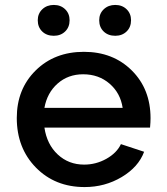

<svg xmlns="http://www.w3.org/2000/svg" viewBox="-20 -738 678 778"><path d="M321 -71Q369 -71 411 -94.5Q453 -118 470 -154L564 -123Q541 -61 473 -20.5Q405 20 323 20Q203 20 125.5 -59Q48 -138 48 -260Q48 -377 124.5 -452.5Q201 -528 320 -528Q438 -528 514 -452.5Q590 -377 590 -259Q590 -243 588 -221H160Q170 -153 214 -112Q258 -71 321 -71ZM160 -301H477Q468 -361 424 -399Q380 -437 317 -437Q256 -437 213.5 -399.5Q171 -362 160 -301ZM198 -593Q169 -593 151 -610.5Q133 -628 133 -656Q133 -683 151.5 -700.5Q170 -718 198 -718Q226 -718 244 -700.5Q262 -683 262 -656Q262 -628 244 -610.5Q226 -593 198 -593ZM447 -593Q418 -593 400 -610.5Q382 -628 382 -656Q382 -683 400.5 -700.5Q419 -718 447 -718Q475 -718 493 -700.5Q511 -683 511 -656Q511 -628 493 -610.5Q475 -593 447 -593Z"/></svg>

Font: Metropolitano Medium
Style: Regular
Weight: 500
Designer: Fonts by Alex Slobzheninov & Chris M. Simpson / Changes by Cristiano Sobral
Foundry: Fonts by Alex Slobzheninov & Chris M. Simpson / Changes by Cristiano Sobral
Version: Version 1.00;August 30, 2020;FontCreator 13.0.0.2681 64-bit